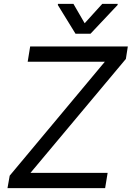

<svg xmlns="http://www.w3.org/2000/svg" viewBox="-20 -966 676 986"><path d="M18.5 0H519.9L532.7 -78.1H136.4L626.4 -663.4L636.4 -727.3H134.9L122.2 -649.1H518.5L29.8 -63.9ZM277 -940.3 367.9 -792.6H444.6L583.8 -940.3L584.5 -946H505L414.8 -846.6L357.2 -946H277.7Z"/></svg>

Font: Margiela Sans
Style: Italic
Weight: 400
Italic angle: -9.39999°
Designer: Stefan Endress, Andreas Faust
Version: Version 1.100;FEAKit 1.0